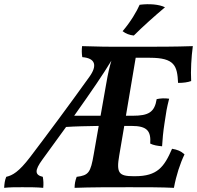

<svg xmlns="http://www.w3.org/2000/svg" viewBox="-50 -901 948 924"><path d="M744 -866C716 -880 669 -884 622 -878C609 -848 579 -796 540 -751C555 -739 574 -732 594 -730C637 -773 692 -822 744 -866ZM671 -623C791 -623 803 -584 807 -502C832 -502 854 -505 870 -511C867 -561 871 -628 878 -679C789 -676 708 -676 612 -676H610H525H523C480 -676 430 -676 345 -679C343 -662 343 -643 346 -626C410 -621 419 -585 380 -531C276 -386 183 -261 95 -145C40 -73 10 -57 -20 -50C-27 -33 -29 -16 -30 3C-3 0 23 0 57 0C89 0 129 0 158 3C160 -16 159 -33 156 -50C117 -59 116 -81 154 -133C162 -144 235 -244 268 -290C313 -293 365 -294 425 -295L401 -158C386 -71 377 -57 319 -50C312 -32 309 -15 309 3C383 0 484 0 574 0C651 0 728 0 787 3C798 -57 817 -115 838 -158C821 -174 803 -181 778 -185C740 -97 707 -53 600 -53H593C522 -53 509 -68 524 -154L548 -295H583C659 -295 677 -270 673 -210C689 -202 708 -199 730 -197C732 -230 735 -266 742 -310C750 -365 752 -378 764 -426C742 -429 724 -428 704 -424C694 -361 665 -344 589 -344H556L603 -623ZM307 -344C395 -468 446 -543 486 -609C477 -578 470 -550 461 -497L434 -344Z"/></svg>

Font: Vollkorn Semibold
Style: Italic
Weight: 600
Italic angle: -11°
Designer: Friedrich Althausen
Foundry: Friedrich Althausen
Version: Version 4.015;PS 004.015;hotconv 1.0.88;makeotf.lib2.5.64775